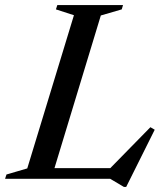

<svg xmlns="http://www.w3.org/2000/svg" viewBox="-48 -705 652 757"><path d="M349.5 -644 154 0H-28L-22.5 -17L59.5 -41L243.5 -645L172.5 -668L178 -685H437L432 -668ZM375.5 -30.5 545 -203.5 562 -193.5 449.5 32H440.5L386.5 0H92L106 -42H418.5Z"/></svg>

Font: Newsreader 36pt Medium
Style: Italic
Weight: 500
Italic angle: -17°
Designer: Hugues Gentile
Foundry: Production Type
Version: Version 1.003